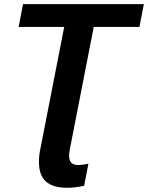

<svg xmlns="http://www.w3.org/2000/svg" viewBox="-20 -708 721 936"><path d="M437 -576.7 320.3 20.5Q316.9 37.6 316.9 51.3Q316.9 74.7 327.9 85.7Q338.9 96.7 363.3 96.7Q377 96.7 411.1 90.3L390.1 197.8Q343.8 207.5 307.6 207.5Q238.3 207.5 204.1 177Q169.9 146.5 169.9 81.5Q169.9 48.3 176.8 17.6L293 -576.7H70.8L92.3 -688H681.2L659.7 -576.7Z"/></svg>

Font: Liberation Sans
Style: Bold Italic
Weight: 700
Italic angle: -12°
Designer: Steve Matteson
Foundry: Ascender Corporation
Version: Version 2.1.5